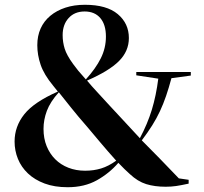

<svg xmlns="http://www.w3.org/2000/svg" viewBox="-20 -774 855 803"><path d="M778 -458 697 -447Q686 -406 674.5 -372.5Q663 -339 649 -309Q635 -279 616.5 -249.5Q598 -220 573 -187Q611 -149 647 -112Q683 -75 728 -28L769 -22V-6Q737 1 716.5 4Q696 7 673 7Q627 7 591.5 -4Q556 -15 523 -46Q512 -56 500.5 -67Q489 -78 475 -93Q437 -49 385 -20Q333 9 263 9Q208 9 166.5 -6.5Q125 -22 97 -48.5Q69 -75 55 -109.5Q41 -144 41 -182Q41 -245 81.5 -296Q122 -347 222 -391L202 -416Q164 -462 150 -503Q136 -544 136 -585Q136 -624 150 -655Q164 -686 190.5 -708Q217 -730 253.5 -742Q290 -754 335 -754Q426 -754 472.5 -715Q519 -676 519 -615Q519 -560 477.5 -518.5Q436 -477 344 -437Q364 -413 386 -389.5Q408 -366 437 -334Q472 -296 502.5 -263.5Q533 -231 565 -196Q597 -256 615 -315Q633 -374 642 -445L550 -459V-473H778ZM423 -621Q423 -671 399.5 -698.5Q376 -726 334 -726Q292 -726 267 -698.5Q242 -671 242 -627Q242 -598 250.5 -570.5Q259 -543 286 -506Q296 -492 307.5 -478Q319 -464 339 -442Q380 -487 401.5 -530Q423 -573 423 -621ZM162 -235Q162 -195 175 -163Q188 -131 211 -108Q234 -85 266 -72.5Q298 -60 336 -60Q372 -60 403 -69.5Q434 -79 466 -102Q431 -141 401.5 -176Q372 -211 346 -242Q304 -290 277.5 -323.5Q251 -357 226 -388Q190 -348 176 -310.5Q162 -273 162 -235Z"/></svg>

Font: XinYuGongZhangJiaSongA
Style: Regular
Weight: 900
Designer: XinYuGong
Foundry: Adobe Systems Incorporated
Version: Version 1.00